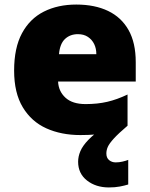

<svg xmlns="http://www.w3.org/2000/svg" viewBox="-20 -583 658 843"><path d="M447 91Q447 110 459 120Q471 130 488 130Q503 130 518 126.5Q533 123 543 119V227Q527 232 506 236Q485 240 458 240Q401 240 362 209.5Q323 179 323 127Q323 104 333 80.5Q343 57 368 31Q393 5 437 -25L540 -31Q500 3 480 25Q460 47 453.5 61.5Q447 76 447 91ZM315 -563Q396 -563 454.5 -535Q513 -507 544.5 -451Q576 -395 576 -310V-225H235Q237 -182 267.5 -154Q298 -126 356 -126Q408 -126 451 -136Q494 -146 540 -168V-31Q500 -10 452.5 0Q405 10 333 10Q249 10 183.5 -19.5Q118 -49 80 -112Q42 -175 42 -273Q42 -373 76.5 -437Q111 -501 172.5 -532Q234 -563 315 -563ZM322 -433Q288 -433 265.5 -412Q243 -391 239 -345H403Q403 -370 393.5 -389.5Q384 -409 366 -421Q348 -433 322 -433Z"/></svg>

Font: Noto Sans Thai Black
Style: Regular
Weight: 900
Version: Version 2.001